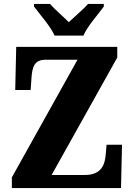

<svg xmlns="http://www.w3.org/2000/svg" viewBox="-20 -951 677 971"><path d="M256 -771H402C420 -816 478 -880 505 -918V-931H425C406 -908 355 -865 328 -839C302 -865 252 -908 233 -931H152V-918C180 -880 237 -816 256 -771ZM40 0H592L597 -219H519L515 -173C511 -120 495 -66 408 -66H241L573 -660V-714H62L57 -496H135L139 -554C143 -613 153 -649 212 -649H372L40 -54Z"/></svg>

Font: Noto Serif Georgian Condensed Black
Style: Regular
Weight: 900
Width: 3
Designer: Monotype Design Team, Akaki Razmadze
Foundry: Google LLC
Version: Version 2.003